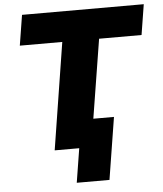

<svg xmlns="http://www.w3.org/2000/svg" viewBox="-59 -756 833 982"><g transform="rotate(-5 358.0 -265.0)"><path d="M295 175 323 0H197L284 -549H66L91 -705H716L691 -549H473L408 -144H514L463 175Z"/></g></svg>

Font: Nunito Sans 9pt Black
Style: Italic
Weight: 900
Italic angle: -9°
Version: Version 3.101;gftools[0.9.27]